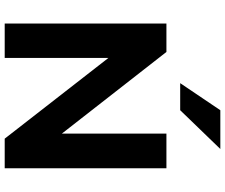

<svg xmlns="http://www.w3.org/2000/svg" viewBox="-92 -888 980 837"><g transform="rotate(90 398.5 -470.0)"><path d="M83 0V-705H207L574 -235H563V-705H714V0H585L223 -465H233V0ZM343 -765 461 -940H630L461 -765Z"/></g></svg>

Font: Nunito Sans 9pt ExtraBold
Style: Regular
Weight: 800
Version: Version 3.101;gftools[0.9.27]